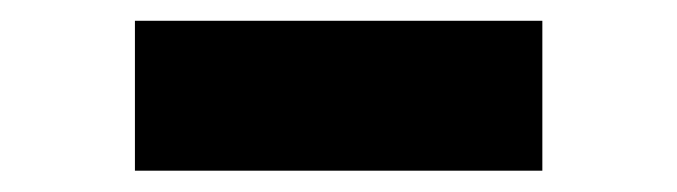

<svg xmlns="http://www.w3.org/2000/svg" viewBox="-20 -384 642 182"><path d="M107.9 -364.3H494.1V-222.2H107.9Z"/></svg>

Font: Hack
Style: Bold
Weight: 700
Monospace: yes
Designer: Christopher Simpkins
Foundry: Christopher Simpkins
Version: Version 2.017